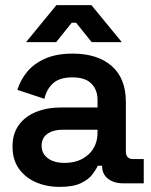

<svg xmlns="http://www.w3.org/2000/svg" viewBox="-20 -718 593 752"><path d="M29 -144Q29 -194 53.5 -228Q78 -262 121 -279.5Q164 -297 219 -297H362V-327Q362 -366 338 -390.5Q314 -415 263 -415Q213 -415 187.5 -391.5Q162 -368 154 -331L48 -366Q60 -405 86.5 -437Q113 -469 157 -488.5Q201 -508 265 -508Q362 -508 417.5 -459.5Q473 -411 473 -319V-125Q473 -95 501 -95H543V0H462Q426 0 403 -18Q380 -36 380 -67V-69H363Q357 -55 342 -35Q327 -15 296.5 -0.5Q266 14 214 14Q162 14 120 -4.5Q78 -23 53.5 -58Q29 -93 29 -144ZM362 -200V-210H226Q189 -210 166 -194Q143 -178 143 -147Q143 -117 167 -98.5Q191 -80 233 -80Q290 -80 326 -112.5Q362 -145 362 -200ZM82 -553 201 -698H338L457 -553H339L278 -629H261L200 -553Z"/></svg>

Font: Space Grotesk Frontify SemiBold
Style: Regular
Weight: 600
Designer: Florian Karsten
Version: Version 2.000